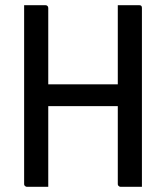

<svg xmlns="http://www.w3.org/2000/svg" viewBox="-20 -720 640 740"><path d="M73 -700H155Q160 -700 163 -697Q166 -694 166 -689V-395H434V-700H516Q519 -700 521 -699.5Q523 -699 524.5 -697.5Q526 -696 526.5 -694Q527 -692 527 -689V0H445Q442 0 439.5 -1.5Q437 -3 435.5 -5Q434 -7 434 -11V-311H166V0H84Q81 0 78.5 -1.5Q76 -3 74.5 -5Q73 -7 73 -11Z"/></svg>

Font: Code D OnePiece
Style: Regular
Weight: 400
Version: Version 1.085; ttfautohint (v1.8.4.7-5d5b);Nerd Fonts 3.0.2